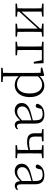

<svg xmlns="http://www.w3.org/2000/svg" viewBox="1306 -1868 822 3475"><g transform="rotate(90 1717.5 -131.0)"><path d="M409 -482V-508H643V-482L558 -472L556 -283V-226L558 -36L643 -27V0H409V-27L498 -36V-403L354 -246L191 -67V-36L281 -27V0H46V-27L131 -36L133 -226V-283L131 -473L46 -482V-508H281V-482L191 -472V-109L331 -262L498 -445V-472Z M736 -482V-508H1124L1132 -331H1100L1070 -477H887Q885 -367 885 -275V-226L887 -36L981 -27V0H736V-27L821 -36L823 -226V-275L821 -473Z M1521 14Q1481 14 1439.5 -1.5Q1398 -17 1361 -59V32L1363 225L1465 233V260H1208V233L1299 225L1301 32V-278Q1301 -382 1298 -455L1205 -459V-485L1342 -519L1355 -511L1359 -436Q1398 -481 1443 -501.5Q1488 -522 1532 -522Q1623 -522 1680.5 -450Q1738 -378 1738 -259Q1738 -133 1677.5 -59.5Q1617 14 1521 14ZM1362 -408V-92Q1398 -56 1433 -41.5Q1468 -27 1508 -27Q1553 -27 1590 -50Q1627 -73 1649.5 -124Q1672 -175 1672 -257Q1672 -369 1627.5 -425.5Q1583 -482 1512 -482Q1476 -482 1439.5 -466Q1403 -450 1362 -408Z M2243 13Q2205 13 2184 -12.5Q2163 -38 2159 -85Q2114 -36 2074 -11Q2034 14 1981 14Q1923 14 1884 -19Q1845 -52 1845 -114Q1845 -170 1884 -209.5Q1923 -249 2015 -276Q2087 -297 2158 -314V-350Q2158 -435 2129 -463.5Q2100 -492 2040 -492Q1997 -492 1952 -472L1935 -402Q1927 -366 1895 -366Q1865 -366 1858 -397Q1875 -457 1926 -489.5Q1977 -522 2053 -522Q2135 -522 2176 -482.5Q2217 -443 2217 -354V-113Q2217 -61 2229 -43Q2241 -25 2263 -25Q2289 -25 2308 -46L2323 -30Q2291 13 2243 13ZM2158 -117V-289Q2089 -271 2027 -249Q1961 -225 1934 -194Q1907 -163 1907 -125Q1907 -78 1934 -54Q1961 -30 2005 -30Q2073 -30 2158 -117Z M2608 -482V-508H2843V-482L2758 -472L2756 -283V-226L2758 -36L2843 -27V0H2608V-27L2693 -36L2695 -233V-235Q2623 -210 2549 -210Q2458 -210 2425 -245Q2392 -280 2392 -352L2393 -472L2318 -482V-508H2539V-482L2453 -472Q2452 -421 2452 -356Q2452 -294 2476 -270Q2500 -246 2564 -246Q2635 -246 2695 -264V-283L2693 -473Z M3342 13Q3304 13 3283 -12.5Q3262 -38 3258 -85Q3213 -36 3173 -11Q3133 14 3080 14Q3022 14 2983 -19Q2944 -52 2944 -114Q2944 -170 2983 -209.5Q3022 -249 3114 -276Q3186 -297 3257 -314V-350Q3257 -435 3228 -463.5Q3199 -492 3139 -492Q3096 -492 3051 -472L3034 -402Q3026 -366 2994 -366Q2964 -366 2957 -397Q2974 -457 3025 -489.5Q3076 -522 3152 -522Q3234 -522 3275 -482.5Q3316 -443 3316 -354V-113Q3316 -61 3328 -43Q3340 -25 3362 -25Q3388 -25 3407 -46L3422 -30Q3390 13 3342 13ZM3257 -117V-289Q3188 -271 3126 -249Q3060 -225 3033 -194Q3006 -163 3006 -125Q3006 -78 3033 -54Q3060 -30 3104 -30Q3172 -30 3257 -117Z"/></g></svg>

Font: Minh Nguyen ExtraLight
Style: Regular
Weight: 250
Designer: Ryoko NISHIZUKA 西塚涼子 (kana & ideographs); Frank Grießhammer (Latin, Greek & Cyrillic); Wenlong ZHANG 张文龙 (bopomofo); San
Foundry: Adobe
Version: Version 1.100;July 7, 2023;FontCreator 14.0.0.2814 64-bit